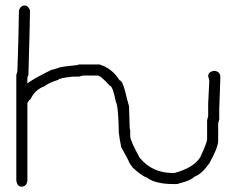

<svg xmlns="http://www.w3.org/2000/svg" viewBox="-20 -702 870 712"><path d="M421.9 -204.1H420.9Q418.9 -310.1 409.7 -324.2Q397.9 -384.8 386.2 -384.8Q353.5 -421.9 341.3 -421.9H288.6Q286.6 -421.9 272.9 -418H251.5Q196.8 -412.1 196.8 -406.2Q159.7 -394.5 146 -382.8Q108.9 -369.1 93.3 -334Q89.8 -334 81.5 -320.3V-31.2Q78.1 -9.8 60.1 -9.8Q44.4 -9.8 40.5 -31.2V-423.8L44.4 -437.5Q48.3 -539.1 50.3 -664.1Q56.6 -681.6 71.8 -681.6Q84 -681.6 91.3 -664.1Q91.3 -633.8 85.4 -423.8Q81.5 -417.5 81.5 -412.1V-392.6Q99.6 -407.7 171.4 -443.4Q177.7 -443.4 198.7 -451.2Q208.5 -455.1 269 -460.9Q269 -462.9 274.9 -462.9H349.1Q396.5 -448.2 423.3 -404.3Q436 -404.3 450.7 -335.9Q458.5 -310.5 458.5 -308.6Q460 -263.2 460.9 -226.6Q461.9 -223.1 462.9 -218.8V-197.3Q462.9 -180.2 498 -117.2Q543.9 -60.5 621.1 -60.5H627Q697.8 -79.6 722.7 -119.1Q748 -173.8 748 -185.5V-255.9Q748 -257.8 752 -271.5V-318.4Q755.9 -388.2 755.9 -396.5V-404.3Q755.9 -406.2 752 -419.9Q752 -435.5 773.4 -439.5H775.4Q796.9 -436 796.9 -418V-406.2Q796.9 -393.6 793 -296.9V-259.8Q789.1 -246.1 789.1 -244.1V-179.7Q789.1 -155.3 755.9 -95.7Q726.6 -55.2 701.2 -46.9Q686.5 -31.7 642.6 -21.5Q642.6 -19.5 630.9 -19.5H623Q556.2 -19.5 525.4 -43Q505.4 -49.3 470.7 -82L459 -99.6Q459 -103.5 429.7 -156.2Q422.4 -189.9 421.9 -204.1Z"/></svg>

Font: CEF Fonts CJK
Style: Regular
Weight: 400
Designer: PartyBoss (派对大魔王)
Version: Release 2.25